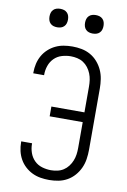

<svg xmlns="http://www.w3.org/2000/svg" viewBox="-101 -996 703 1064"><g transform="rotate(10 250.0 -464.5)"><path d="M253 8Q228 8 204 4Q180 0 158 -10.5Q136 -21 117.5 -38Q99 -55 87 -76.5Q75 -98 69.5 -122Q64 -146 64 -171V-176H125V-172Q125 -147 133.5 -122.5Q142 -98 160 -80Q178 -62 203 -54.5Q228 -47 253 -47Q271 -47 289.5 -51Q308 -55 323.5 -65Q339 -75 350.5 -90Q362 -105 369 -122.5Q376 -140 378.5 -158Q381 -176 381 -195V-340H195V-395H381V-540Q381 -559 378.5 -577Q376 -595 369 -612.5Q362 -630 350.5 -645Q339 -660 323.5 -670Q308 -680 289.5 -684Q271 -688 253 -688Q228 -688 203 -680.5Q178 -673 160 -655Q142 -637 133.5 -612.5Q125 -588 125 -563V-559H64V-564Q64 -589 69.5 -613Q75 -637 87 -658.5Q99 -680 117.5 -697Q136 -714 158 -724.5Q180 -735 204 -739Q228 -743 253 -743Q279 -743 305 -738Q331 -733 354 -720Q377 -707 394.5 -687Q412 -667 423 -643Q434 -619 438 -592.5Q442 -566 442 -540V-195Q442 -169 438 -142.5Q434 -116 423 -92Q412 -68 394.5 -48Q377 -28 354 -15Q331 -2 305 3Q279 8 253 8ZM350 -833Q339 -833 329 -836Q319 -839 311.5 -846.5Q304 -854 301 -864Q298 -874 298 -885Q298 -896 301 -906Q304 -916 311.5 -923.5Q319 -931 329 -934Q339 -937 350 -937Q361 -937 371 -934Q381 -931 388.5 -923.5Q396 -916 399 -906Q402 -896 402 -885Q402 -874 399 -864Q396 -854 388.5 -846.5Q381 -839 371 -836Q361 -833 350 -833ZM150 -833Q139 -833 129 -836Q119 -839 111.5 -846.5Q104 -854 101 -864Q98 -874 98 -885Q98 -896 101 -906Q104 -916 111.5 -923.5Q119 -931 129 -934Q139 -937 150 -937Q161 -937 171 -934Q181 -931 188.5 -923.5Q196 -916 199 -906Q202 -896 202 -885Q202 -874 199 -864Q196 -854 188.5 -846.5Q181 -839 171 -836Q161 -833 150 -833Z"/></g></svg>

Font: Iosevka Term Curly Light
Style: Regular
Weight: 300
Designer: Belleve Invis
Foundry: Belleve Invis
Version: Version 32.3.0